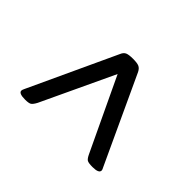

<svg xmlns="http://www.w3.org/2000/svg" viewBox="-84 -834 664 664"><g transform="rotate(45 247.5 -502.0)"><path d="M83 -320Q52 -320 52 -333Q52 -337 56 -345L204 -664Q209 -676 218 -680Q227 -684 248 -684Q268 -684 277 -680Q286 -676 292 -664L440 -345Q444 -338 444 -334Q444 -320 413 -320Q393 -320 386.5 -324Q380 -328 373 -343L247 -609L122 -343Q114 -328 107.5 -324Q101 -320 83 -320Z"/></g></svg>

Font: Asap Semi Expanded
Style: Regular
Weight: 400
Width: 6
Designer: Pablo Cosgaya
Foundry: Omnibus-Type
Version: Version 3.001; ttfautohint (v1.8.4.7-5d5b)